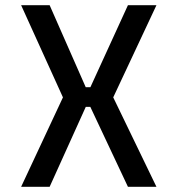

<svg xmlns="http://www.w3.org/2000/svg" viewBox="-20 -720 690 740"><path d="M61.4 0 222.6 -344.7 61.4 -700H171.3L310.4 -383.9H328.4L473.1 -700H583L416.4 -344.7L583 0H473.1L328.1 -308.1H310.6L171.3 0Z"/></svg>

Font: Trispace Thin
Style: Regular
Weight: 100
Designer: Tyler Finck
Foundry: Etcetera Type Company
Version: Version 1.210